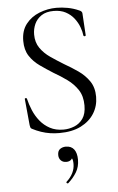

<svg xmlns="http://www.w3.org/2000/svg" viewBox="-60 -677 612 995"><g transform="rotate(-5 245.5 -180.0)"><path d="M145 -508Q145 -467 165.5 -437.5Q186 -408 218 -386Q250 -364 286 -342Q323 -321 357.5 -297Q392 -273 414.5 -240Q437 -207 437 -159Q437 -111 413 -72.5Q389 -34 343.5 -11Q298 12 231 12Q207 12 183.5 8.5Q160 5 136.5 -3Q113 -11 90 -23Q85 -26 83.5 -30.5Q82 -35 81 -42L68 -178Q67 -183 72.5 -183.5Q78 -184 79 -180Q86 -150 99 -119Q112 -88 133 -62Q154 -36 184 -20Q214 -4 254 -4Q283 -4 310.5 -15Q338 -26 355.5 -51Q373 -76 373 -119Q373 -168 351.5 -200.5Q330 -233 297 -257Q264 -281 227 -302Q192 -324 159.5 -347Q127 -370 106.5 -401.5Q86 -433 86 -480Q86 -533 113 -567.5Q140 -602 183 -619Q226 -636 272 -636Q300 -636 330 -630.5Q360 -625 389 -612Q397 -609 400.5 -604.5Q404 -600 404 -595L411 -481Q411 -477 406 -476.5Q401 -476 399 -480Q397 -500 388 -524.5Q379 -549 362 -571Q345 -593 319 -607Q293 -621 256 -621Q217 -621 192.5 -604.5Q168 -588 156.5 -562.5Q145 -537 145 -508ZM254 275Q250 277 246.5 273.5Q243 270 246 267Q268 247 279 224.5Q290 202 290 178Q290 156 284 147.5Q278 139 269 135L287 129Q289 146 279.5 155Q270 164 254 164Q236 164 225.5 153Q215 142 215 125Q215 103 228 94Q241 85 258 85Q286 85 300.5 104Q315 123 315 158Q315 194 298.5 222Q282 250 254 275Z"/></g></svg>

Font: Cormorant Light
Style: Regular
Weight: 400
Version: Version 4.000